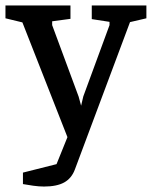

<svg xmlns="http://www.w3.org/2000/svg" viewBox="-42 -515 556 703"><path d="M119 168Q101 168 79.5 165Q58 162 42 159V117L165 86L228 -70L248 -23L210 0L40 -433L-22 -448V-495H216V-446L149 -437V-423L246 -161L255 -128L263 -162L359 -423V-435L294 -445V-495H494V-448L434 -434L232 106Q220 138 193 153Q166 168 119 168Z"/></svg>

Font: Faustina Medium
Style: Regular
Weight: 500
Designer: Alfonso Garcia
Foundry: http://www.omnibus-type.com
Version: Version 1.200